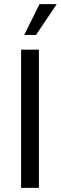

<svg xmlns="http://www.w3.org/2000/svg" viewBox="-20 -908 294 928"><path d="M82 0V-668H168V0ZM97 -739 171 -888H254L154 -739Z"/></svg>

Font: Gantari
Style: Regular
Weight: 400
Designer: Anugrah Pasau
Foundry: Lafontype
Version: Version 1.000; ttfautohint (v1.8.4)